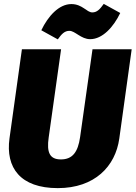

<svg xmlns="http://www.w3.org/2000/svg" viewBox="-20 -950 699 990"><path d="M445 -748C508 -748 565 -810 600 -883L515 -930C495 -902 480 -886 456 -886C427 -886 405 -929 348 -929C284 -929 228 -867 193 -794L278 -747C298 -775 313 -791 338 -791C367 -791 398 -748 445 -748ZM659 -696H457L393 -243C382 -166 354 -128 294 -128C236 -128 220 -164 231 -241L295 -696H93L29 -237C8 -85 85 20 278 20C469 20 575 -93 595 -235Z"/></svg>

Font: Fira Sans Heavy
Style: Italic
Weight: 900
Italic angle: -8°
Designer: bBox Type GmbH & Carrois Corporate GbR & Edenspiekermann AG
Foundry: bBox Type GmbH & Carrois Corporate GbR & Edenspiekermann AG
Version: Version 4.301;PS 004.301;hotconv 1.0.88;makeotf.lib2.5.64775